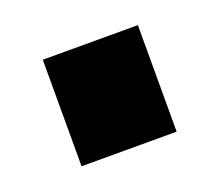

<svg xmlns="http://www.w3.org/2000/svg" viewBox="-50 -250 359 315"><g transform="rotate(-20 130.0 -93.0)"><path d="M47 0V-186H213V0Z"/></g></svg>

Font: Archivo Condensed Black
Style: Regular
Weight: 900
Width: 3
Designer: Hector Gatti
Foundry: Omnibus-Type
Version: Version 2.001